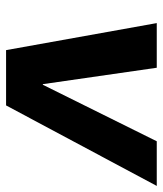

<svg xmlns="http://www.w3.org/2000/svg" viewBox="28 -564 536 632"><g transform="rotate(90 296.0 -248.0)"><path d="M145 0 56 -496H203L257 -121H259L445 -496H592L327 0Z"/></g></svg>

Font: DM Sans 28pt ExtraBold
Style: Italic
Weight: 800
Italic angle: -10°
Version: Version 4.004;gftools[0.9.30]